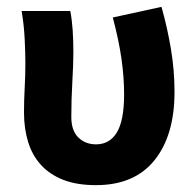

<svg xmlns="http://www.w3.org/2000/svg" viewBox="-20 -528 572 560"><path d="M260 12Q204 12 164.5 -3.5Q125 -19 99.5 -47Q74 -75 62 -114Q50 -153 50 -200Q50 -235 52 -271.5Q54 -308 54 -344Q54 -373 52 -414Q50 -455 43 -496H185Q190 -470 192 -439.5Q194 -409 194 -374Q194 -342 191 -289.5Q188 -237 188 -187Q188 -147 208.5 -127Q229 -107 260 -107Q300 -107 321 -142Q342 -177 342 -253Q342 -301 334.5 -355Q327 -409 309 -477L451 -508Q468 -448 478.5 -385.5Q489 -323 489 -260Q489 -133 430.5 -60.5Q372 12 260 12Z"/></svg>

Font: Giro Regular
Style: Bold
Weight: 700
Designer: Paul D. Hunt
Foundry: Adobe Systems Incorporated
Version: Version 1.000;PS 1.0;hotconv 1.0.88;makeotf.lib2.5.647800